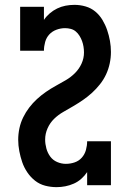

<svg xmlns="http://www.w3.org/2000/svg" viewBox="-20 -763 540 791"><path d="M213 8Q189 8 166 2Q143 -4 124.5 -18.5Q106 -33 92.5 -53Q79 -73 71.5 -95Q64 -117 59.5 -140.5Q55 -164 55 -187Q55 -211 60 -234.5Q65 -258 75.5 -279.5Q86 -301 100.5 -320Q115 -339 132.5 -355Q150 -371 169.5 -384.5Q189 -398 210 -409.5Q231 -421 251.5 -433Q272 -445 289 -462Q306 -479 316 -501Q326 -523 326 -547Q326 -559 324 -571Q322 -583 318 -594Q314 -605 307.5 -615.5Q301 -626 292 -633.5Q283 -641 271.5 -644Q260 -647 248 -647Q230 -647 212.5 -640.5Q195 -634 183 -621Q171 -608 166 -590Q161 -572 161 -554H63V-735H161V-681Q171 -696 185 -708Q199 -720 215.5 -728Q232 -736 250 -739.5Q268 -743 287 -743Q310 -743 332.5 -736.5Q355 -730 372.5 -715.5Q390 -701 402 -681Q414 -661 421.5 -639Q429 -617 433 -594.5Q437 -572 437 -549Q437 -525 432 -501.5Q427 -478 417 -456.5Q407 -435 392 -416Q377 -397 359.5 -381Q342 -365 322.5 -351.5Q303 -338 282.5 -326Q262 -314 241 -302Q220 -290 203 -273.5Q186 -257 176 -234.5Q166 -212 166 -188Q166 -170 171 -151.5Q176 -133 187 -118Q198 -103 215.5 -95.5Q233 -88 251 -88Q270 -88 287.5 -94Q305 -100 317 -113.5Q329 -127 334 -145Q339 -163 339 -181H437V0H339V-54Q329 -39 315 -26.5Q301 -14 284 -6.5Q267 1 249 4.5Q231 8 213 8Z"/></svg>

Font: Iosevka Slab
Style: Bold
Weight: 700
Monospace: yes
Designer: Belleve Invis
Foundry: Belleve Invis
Version: Version 11.1.1; ttfautohint (v1.8.3)